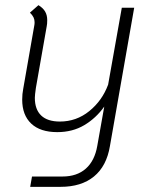

<svg xmlns="http://www.w3.org/2000/svg" viewBox="-20 -501 568 744"><path d="M500 -471 406 65Q393 143 344 183Q295 223 215 223H97L104 183H222Q278 183 312.5 152.5Q347 122 357 64L384 -88Q352 -43 306.5 -16Q261 11 202 11Q136 11 101 -22Q66 -55 66 -115Q66 -137 70 -157L113 -403Q114 -407 114 -415Q114 -425 110 -433.5Q106 -442 96 -452L129 -481Q147 -470 155 -456Q163 -442 163 -423Q163 -408 161 -399L119 -160Q115 -132 115 -122Q115 -77 139.5 -53.5Q164 -30 212 -30Q276 -30 326 -70.5Q376 -111 399 -173L452 -471Z"/></svg>

Font: KoHo Light
Style: Italic
Weight: 300
Italic angle: -10°
Version: Version 1.000; ttfautohint (v1.6)